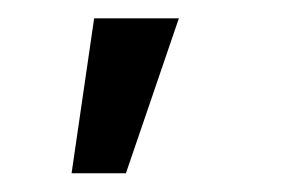

<svg xmlns="http://www.w3.org/2000/svg" viewBox="-20 -747 301 206"><path d="M56.8 -561.1 81 -727.3H171.9L115.1 -561.1Z"/></svg>

Font: Inter UI
Style: Regular
Weight: 400
Designer: Rasmus Andersson
Foundry: rsms
Version: Version 2.2